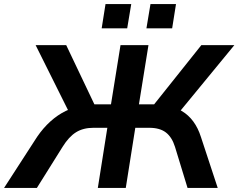

<svg xmlns="http://www.w3.org/2000/svg" viewBox="-44 -928 1177 948"><path d="M-24 0 139 -252Q169 -296 205 -328.5Q241 -361 281.5 -380.5Q322 -400 366 -406L300 -368L132 -705H283L431 -394L414 -413H504L551 -705H689L642 -413H733L702 -394L950 -705H1113L836 -368L778 -406Q820 -400 853.5 -380Q887 -360 910.5 -328Q934 -296 948 -252L1031 0H882L820 -203Q805 -251 775 -274Q745 -297 693 -297H624L577 0H439L486 -297H417Q367 -297 331.5 -275Q296 -253 265 -203L138 0ZM679 -788 699 -908H825L806 -788ZM458 -788 477 -908H604L584 -788Z"/></svg>

Font: Nunito Sans 6pt
Style: Bold Italic
Weight: 700
Italic angle: -9°
Version: Version 3.101;gftools[0.9.27]